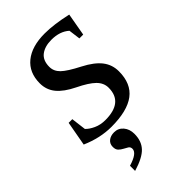

<svg xmlns="http://www.w3.org/2000/svg" viewBox="-213 -537 815 815"><g transform="rotate(-45 194.5 -129.0)"><path d="M337.9 -134.8Q337.9 -61 291 -25.6Q244.1 9.8 148.9 9.8Q81.5 9.8 12.2 -20.5L32.2 -130.9H54.2L62.5 -64Q75.2 -50.3 98.4 -39.6Q121.6 -28.8 150.9 -28.8Q257.8 -28.8 257.8 -116.2Q257.8 -145 235.1 -167.5Q212.4 -189.9 161.1 -214.8Q111.8 -238.8 87.9 -267.8Q64 -296.9 64 -335.9Q64 -400.4 107.4 -435.8Q150.9 -471.2 228 -471.2Q283.2 -471.2 358.9 -454.1L340.8 -352.1H317.9L311 -404.8Q280.3 -432.1 230 -432.1Q189.9 -432.1 166 -413.8Q142.1 -395.5 142.1 -356.9Q142.1 -330.6 162.6 -310.5Q183.1 -290.5 240.2 -261.2Q291 -234.9 314.5 -204.6Q337.9 -174.3 337.9 -134.8ZM196.8 99.6Q196.8 142.6 172.4 168.7Q147.9 194.8 87.4 212.9V182.1Q146 164.6 146 138.7Q146 127.4 137.7 122.1Q129.4 116.7 119.1 111.6Q108.9 106.4 100.6 98.4Q92.3 90.3 92.3 73.7Q92.3 55.2 105.7 44.4Q119.1 33.7 140.1 33.7Q165 33.7 180.9 52.5Q196.8 71.3 196.8 99.6Z"/></g></svg>

Font: Tinos
Style: Italic
Weight: 400
Italic angle: -16.333°
Designer: Steve Matteson
Foundry: Monotype Imaging Inc.
Version: Version 1.32